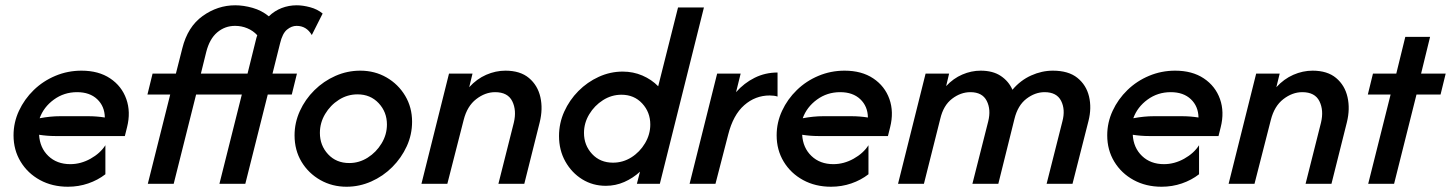

<svg xmlns="http://www.w3.org/2000/svg" viewBox="-20 -695 5487 726"><path d="M236.8 11.1Q177.8 11.1 131.2 -14.2Q84.7 -39.6 58 -83.7Q31.2 -127.8 31.2 -183.3Q31.2 -231.9 51.7 -276Q72.2 -320.1 107.6 -354.5Q143.1 -388.9 189.6 -408.3Q236.1 -427.8 288.2 -427.8Q352.8 -427.8 396.5 -398.6Q440.3 -369.4 457.6 -320.5Q475 -271.5 460.4 -213.9L452.1 -180.6H188.9Q159 -180.6 127.8 -185.4Q130.6 -136.1 162.8 -105.2Q195.1 -74.3 245.8 -74.3Q285.4 -74.3 322.2 -94.8Q359 -115.3 378.5 -145.8V-36.1Q350 -13.9 313.5 -1.4Q277.1 11.1 236.8 11.1ZM129.9 -247.9Q170.8 -255.6 207.6 -255.6H313.2Q345.1 -255.6 376.4 -250.7Q375.7 -293.1 347.6 -319.8Q319.4 -346.5 271.5 -346.5Q222.2 -346.5 183.7 -318.4Q145.1 -290.3 129.9 -247.9Z M538.9 0 623.6 -337.5H537.5L556.9 -416.7H645.1L669.4 -512.5Q689.6 -593.8 746.2 -634.4Q802.8 -675 869.4 -675Q900.7 -675 935.1 -665.3Q969.4 -655.6 996.5 -633.3Q1018.1 -654.2 1045.1 -664.6Q1072.2 -675 1102.1 -675Q1125 -675 1152.4 -667.7Q1179.9 -660.4 1200 -643.8L1159 -562.5Q1138.9 -597.2 1101.4 -597.2Q1082.6 -597.2 1065.3 -583Q1047.9 -568.8 1038.9 -530.6L1010.4 -416.7H1102.8L1083.3 -337.5H992.4L907.6 0H809.7L894.4 -337.5H721.5L636.8 0ZM739.6 -416.7H916L947.2 -542.4Q949.3 -552.1 952.8 -561.8Q936.8 -579.2 914.9 -588.2Q893.1 -597.2 868.8 -597.2Q830.6 -597.2 801.4 -572.6Q772.2 -547.9 759.7 -497.9Z M1290.3 11.1Q1236.1 11.1 1191.3 -14.2Q1146.5 -39.6 1120.1 -83.3Q1093.8 -127.1 1093.8 -183.3Q1093.8 -231.2 1113.9 -275.3Q1134 -319.4 1168.8 -353.8Q1203.5 -388.2 1248.3 -408Q1293.1 -427.8 1342.4 -427.8Q1397.2 -427.8 1441.7 -402.1Q1486.1 -376.4 1512.2 -332.6Q1538.2 -288.9 1538.2 -234.7Q1538.2 -186.1 1518.1 -142Q1497.9 -97.9 1463.2 -63.2Q1428.5 -28.5 1383.7 -8.7Q1338.9 11.1 1290.3 11.1ZM1300.7 -78.5Q1338.2 -78.5 1370.5 -99Q1402.8 -119.4 1422.9 -152.8Q1443.1 -186.1 1443.1 -224.3Q1443.1 -271.5 1411.8 -304.9Q1380.6 -338.2 1331.9 -338.2Q1293.8 -338.2 1261.5 -317.7Q1229.2 -297.2 1209.4 -263.9Q1189.6 -230.6 1189.6 -192.4Q1189.6 -145.1 1220.5 -111.8Q1251.4 -78.5 1300.7 -78.5Z M1573.6 0 1677.8 -416.7H1766.7L1754.2 -365.3Q1782.6 -396.5 1818.4 -412.2Q1854.2 -427.8 1891 -427.8Q1947.2 -427.8 1980.2 -400Q2013.2 -372.2 2023.3 -327.8Q2033.3 -283.3 2020.8 -232.6L1962.5 0H1864.6L1922.9 -231.2Q1934 -277.8 1917 -312.2Q1900 -346.5 1852.1 -346.5Q1814.6 -346.5 1780.6 -320.1Q1746.5 -293.8 1733.3 -241.7L1671.5 0Z M2270.8 7.6Q2221.5 7.6 2181.6 -17Q2141.7 -41.7 2117.7 -84.4Q2093.8 -127.1 2093.8 -180.6Q2093.8 -229.2 2113.5 -272.9Q2133.3 -316.7 2167 -350.7Q2200.7 -384.7 2244.1 -404.5Q2287.5 -424.3 2334.7 -424.3Q2374.3 -424.3 2409 -409.4Q2443.8 -394.4 2468.8 -368.8L2543.8 -666.7H2641.7L2475 0H2388.2L2400 -45.8Q2373.6 -21.5 2340.6 -6.9Q2307.6 7.6 2270.8 7.6ZM2297.9 -79.9Q2335.4 -79.9 2367.4 -100Q2399.3 -120.1 2419.1 -153.5Q2438.9 -186.8 2438.9 -224.3Q2438.9 -270.8 2408.3 -303.8Q2377.8 -336.8 2329.9 -336.8Q2292.4 -336.8 2260.1 -316.3Q2227.8 -295.8 2208 -262.8Q2188.2 -229.9 2188.2 -192.4Q2188.2 -145.8 2218.8 -112.8Q2249.3 -79.9 2297.9 -79.9Z M2587.5 0 2691.7 -416.7H2780.6L2763.2 -346.5Q2793.7 -381.2 2833.7 -401Q2873.6 -420.8 2920.1 -420.8V-329.9Q2907.6 -334 2890.3 -334Q2836.1 -334 2794.1 -297.2Q2752.1 -260.4 2733.3 -185.4L2685.4 0Z M3122.2 11.1Q3063.2 11.1 3016.7 -14.2Q2970.1 -39.6 2943.4 -83.7Q2916.7 -127.8 2916.7 -183.3Q2916.7 -231.9 2937.2 -276Q2957.6 -320.1 2993.1 -354.5Q3028.5 -388.9 3075 -408.3Q3121.5 -427.8 3173.6 -427.8Q3238.2 -427.8 3281.9 -398.6Q3325.7 -369.4 3343.1 -320.5Q3360.4 -271.5 3345.8 -213.9L3337.5 -180.6H3074.3Q3044.4 -180.6 3013.2 -185.4Q3016 -136.1 3048.3 -105.2Q3080.6 -74.3 3131.2 -74.3Q3170.8 -74.3 3207.6 -94.8Q3244.4 -115.3 3263.9 -145.8V-36.1Q3235.4 -13.9 3199 -1.4Q3162.5 11.1 3122.2 11.1ZM3015.3 -247.9Q3056.2 -255.6 3093.1 -255.6H3198.6Q3230.6 -255.6 3261.8 -250.7Q3261.1 -293.1 3233 -319.8Q3204.9 -346.5 3156.9 -346.5Q3107.6 -346.5 3069.1 -318.4Q3030.6 -290.3 3015.3 -247.9Z M3375.7 0 3479.9 -416.7H3568.8L3557.6 -369.4Q3584.7 -398.6 3618.8 -413.2Q3652.8 -427.8 3688.2 -427.8Q3734.7 -427.8 3764.6 -407.6Q3794.4 -387.5 3808.3 -355.6Q3838.9 -391.7 3879.2 -409.7Q3919.4 -427.8 3961.1 -427.8Q4020.1 -427.8 4053.8 -400.7Q4087.5 -373.6 4097.9 -330.2Q4108.3 -286.8 4095.8 -237.5L4035.4 0H3937.5L3997.2 -236.1Q4009 -280.6 3992.4 -313.5Q3975.7 -346.5 3929.9 -346.5Q3893.8 -346.5 3861.1 -321.5Q3828.5 -296.5 3816 -245.8L3754.9 0H3656.9L3716.7 -236.1Q3727.8 -280.6 3711.1 -313.5Q3694.4 -346.5 3649.3 -346.5Q3612.5 -346.5 3579.9 -321.5Q3547.2 -296.5 3535.4 -245.8L3473.6 0Z M4372.2 11.1Q4313.2 11.1 4266.7 -14.2Q4220.1 -39.6 4193.4 -83.7Q4166.7 -127.8 4166.7 -183.3Q4166.7 -231.9 4187.2 -276Q4207.6 -320.1 4243.1 -354.5Q4278.5 -388.9 4325 -408.3Q4371.5 -427.8 4423.6 -427.8Q4488.2 -427.8 4531.9 -398.6Q4575.7 -369.4 4593.1 -320.5Q4610.4 -271.5 4595.8 -213.9L4587.5 -180.6H4324.3Q4294.4 -180.6 4263.2 -185.4Q4266 -136.1 4298.3 -105.2Q4330.6 -74.3 4381.2 -74.3Q4420.8 -74.3 4457.6 -94.8Q4494.4 -115.3 4513.9 -145.8V-36.1Q4485.4 -13.9 4449 -1.4Q4412.5 11.1 4372.2 11.1ZM4265.3 -247.9Q4306.2 -255.6 4343.1 -255.6H4448.6Q4480.6 -255.6 4511.8 -250.7Q4511.1 -293.1 4483 -319.8Q4454.9 -346.5 4406.9 -346.5Q4357.6 -346.5 4319.1 -318.4Q4280.6 -290.3 4265.3 -247.9Z M4625.7 0 4729.9 -416.7H4818.8L4806.2 -365.3Q4834.7 -396.5 4870.5 -412.2Q4906.2 -427.8 4943.1 -427.8Q4999.3 -427.8 5032.3 -400Q5065.3 -372.2 5075.3 -327.8Q5085.4 -283.3 5072.9 -232.6L5014.6 0H4916.7L4975 -231.2Q4986.1 -277.8 4969.1 -312.2Q4952.1 -346.5 4904.2 -346.5Q4866.7 -346.5 4832.6 -320.1Q4798.6 -293.8 4785.4 -241.7L4723.6 0Z M5153.5 0 5238.2 -337.5H5152.1L5171.5 -416.7H5259.7L5293.8 -555.6H5387.5L5353.5 -416.7H5446.5L5427.1 -337.5H5336.1L5251.4 0Z"/></svg>

Font: Afacad Medium
Style: Italic
Weight: 500
Italic angle: -14°
Designer: Kristian Moeller
Foundry: Dicotype
Version: Version 1.000; ttfautohint (v1.8.4.7-5d5b)